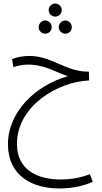

<svg xmlns="http://www.w3.org/2000/svg" viewBox="-20 -797 577 1088"><path d="M293 -703C313 -703 330 -719 330 -740C330 -760 313 -777 293 -777C272 -777 256 -760 256 -740C256 -719 272 -703 293 -703ZM236 -606C257 -606 273 -623 273 -643C273 -663 257 -681 236 -681C216 -681 199 -663 199 -643C199 -623 216 -606 236 -606ZM350 -606C371 -606 387 -623 387 -643C387 -663 371 -681 350 -681C330 -681 313 -663 313 -643C313 -623 330 -606 350 -606ZM317 271C373 271 443 262 506 233L489 190C435 211 382 220 322 220C200 220 76 171 76 19C76 -199 312 -335 485 -341L484 -391H477C350 -392 274 -480 146 -480C111 -480 75 -473 48 -462L56 -417C81 -424 105 -431 139 -431C232 -431 298 -387 364 -365C185 -315 25 -166 25 21C26 200 163 271 317 271Z"/></svg>

Font: Noto Sans Arabic UI Cn Lt
Style: Regular
Weight: 300
Width: 3
Designer: Monotype Design Team, Nadine Chahine and Nizar Qandah
Foundry: Monotype Imaging Inc.
Version: Version 2.010